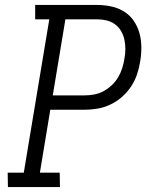

<svg xmlns="http://www.w3.org/2000/svg" viewBox="-20 -755 640 775"><path d="M12 0 11 -58H76L179 -677H122V-735H371Q401 -735 429 -729Q457 -723 480.5 -708.5Q504 -694 519.5 -671.5Q535 -649 542.5 -622.5Q550 -596 550.5 -566.5Q551 -537 546 -508Q542 -482 533.5 -456Q525 -430 509.5 -406.5Q494 -383 472.5 -364Q451 -345 425.5 -333Q400 -321 373.5 -316.5Q347 -312 321 -312H183L141 -58H221L222 0ZM193 -370H321Q340 -370 359.5 -373.5Q379 -377 397 -386.5Q415 -396 430.5 -410.5Q446 -425 456.5 -442.5Q467 -460 473 -479Q479 -498 482 -517Q486 -537 486 -557Q486 -577 482 -595.5Q478 -614 468.5 -630Q459 -646 444 -657Q429 -668 410.5 -672.5Q392 -677 372 -677H244Z"/></svg>

Font: Iosevka Etoile Light
Style: Italic
Weight: 300
Italic angle: -9°
Designer: Belleve Invis
Foundry: Belleve Invis
Version: Version 22.1.2; ttfautohint (v1.8.4)